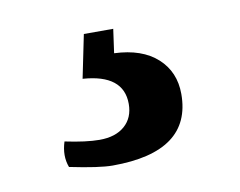

<svg xmlns="http://www.w3.org/2000/svg" viewBox="-41 -60 426 341"><g transform="rotate(-10 171.5 110.5)"><path d="M61 173Q99 181 123 181Q152 181 168.5 166.5Q185 152 185 127Q185 74 112 69L128 -9H181L175 34Q225 36 252.5 61Q280 86 280 126Q280 230 138 230Q114 230 61 219Q53 198 61 173Z"/></g></svg>

Font: Adamina
Style: Regular
Weight: 400
Designer: Cyreal (www.cyreal.org)
Foundry: Cyreal
Version: Version 1.011